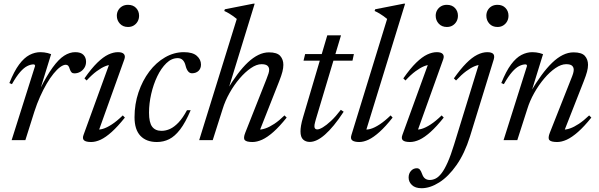

<svg xmlns="http://www.w3.org/2000/svg" viewBox="-20 -740 3166 1014"><path d="M165.5 -392.5Q165 -395 163.2 -397.5Q161.5 -400 157.5 -400Q142 -400 124.2 -391.2Q106.5 -382.5 86.5 -359.8Q66.5 -337 43 -295.5L29.5 -301.5Q54.5 -364 81 -399.5Q107.5 -435 135.8 -449.8Q164 -464.5 193.5 -464.5Q204 -464.5 213.2 -463.2Q222.5 -462 231.8 -459.8Q241 -457.5 250 -454L192 -266H189.5Q226.5 -340 258 -383.5Q289.5 -427 318.8 -445.8Q348 -464.5 377.5 -464.5Q407 -464.5 420.8 -450.2Q434.5 -436 434.5 -414Q434.5 -396 425.8 -382Q417 -368 403 -360.2Q389 -352.5 372.5 -352.5Q363.5 -352.5 358 -357.8Q352.5 -363 348.5 -375Q345 -387.5 340.2 -392.8Q335.5 -398 327.5 -398Q314.5 -398 297.8 -385.8Q281 -373.5 262.8 -351Q244.5 -328.5 226.5 -297.8Q208.5 -267 191.8 -229.8Q175 -192.5 161.5 -150.5L114 0H41.5Z M421 -27 560 -409.5 573 -397.5Q558 -399 537 -390.8Q516 -382.5 490.8 -364Q465.5 -345.5 437.5 -315L426 -326Q463 -379 494.2 -409.2Q525.5 -439.5 552.2 -452Q579 -464.5 603 -464.5Q625.5 -464.5 634.2 -454.8Q643 -445 637 -427.5L497.5 -38.5L488 -57Q502.5 -53.5 523.2 -59.5Q544 -65.5 570.5 -82.8Q597 -100 628.5 -130.5L639.5 -119Q601.5 -71.5 569.8 -43Q538 -14.5 511.5 -2.2Q485 10 461.5 10Q433.5 10 423.8 1Q414 -8 421 -27ZM597 -657Q597 -673 604.5 -686Q612 -699 625.2 -706.8Q638.5 -714.5 656 -714.5Q683 -714.5 698.8 -697.8Q714.5 -681 714.5 -657Q714.5 -640.5 707.2 -627.2Q700 -614 687 -605.8Q674 -597.5 656 -597.5Q629.5 -597.5 613.2 -615Q597 -632.5 597 -657Z M918.5 -433Q886 -433 858.5 -406.2Q831 -379.5 810.5 -336.8Q790 -294 778.5 -243.5Q767 -193 767 -145Q767 -93 783.5 -71Q800 -49 833 -49Q856 -49 878.2 -59.2Q900.5 -69.5 923 -93.2Q945.5 -117 967.5 -158H987Q959.5 -93 931.5 -56.5Q903.5 -20 873.5 -5Q843.5 10 808.5 10Q752.5 10 721.5 -22.8Q690.5 -55.5 690.5 -121Q690.5 -190.5 711.5 -252.5Q732.5 -314.5 768.5 -362.2Q804.5 -410 851.8 -437.2Q899 -464.5 951 -464.5Q997.5 -464.5 1019.5 -445Q1041.5 -425.5 1041.5 -399Q1041.5 -378.5 1028.8 -366Q1016 -353.5 995 -353Q982 -352.5 973.2 -363.5Q964.5 -374.5 960 -393.5Q955.5 -412.5 945.2 -422.8Q935 -433 918.5 -433Z M1156 -165 1103.5 0H1032L1230.5 -640Q1221.5 -647.5 1211.8 -654.5Q1202 -661.5 1190.5 -668.5Q1179 -675.5 1164.5 -682L1167.5 -691L1317 -720.5H1325L1184 -262L1177.5 -262.5Q1206.5 -310.5 1234.2 -347.8Q1262 -385 1289.5 -410.8Q1317 -436.5 1344.8 -450Q1372.5 -463.5 1400.5 -463.5Q1443 -463.5 1459.8 -444.8Q1476.5 -426 1476.5 -397.5Q1476.5 -381 1471.5 -361.2Q1466.5 -341.5 1454.5 -311L1347 -38.5L1344 -55.5Q1360 -54.5 1381.5 -61.8Q1403 -69 1428.8 -86Q1454.5 -103 1482.5 -130.5L1494 -119Q1456 -71.5 1423.8 -43Q1391.5 -14.5 1364.2 -2.2Q1337 10 1313.5 10Q1281 10 1272.5 -0.5Q1264 -11 1275.5 -39.5L1387 -321.5Q1394 -339.5 1397.8 -351.2Q1401.5 -363 1401.5 -371.5Q1401.5 -385 1392.2 -393Q1383 -401 1361 -401Q1335 -401 1304.8 -380.2Q1274.5 -359.5 1245.2 -325.2Q1216 -291 1192.5 -249.2Q1169 -207.5 1156 -165Z M1583 -419.5 1591.5 -454.5H1849L1841.5 -419.5ZM1648 -109.5Q1645.5 -100.5 1643.8 -93.8Q1642 -87 1641.2 -82Q1640.5 -77 1640.5 -73Q1640.5 -64.5 1644.5 -60.5Q1648.5 -56.5 1655.5 -56.5Q1666.5 -56.5 1685 -67.5Q1703.5 -78.5 1728 -101.2Q1752.5 -124 1780 -160L1795 -150Q1768 -108.5 1743.2 -78.5Q1718.5 -48.5 1696.2 -29Q1674 -9.5 1654 0Q1634 9.5 1616 9.5Q1594.5 9.5 1580.8 -3.2Q1567 -16 1567 -46.5Q1567 -59 1569.8 -76.5Q1572.5 -94 1581 -122.5L1708.5 -553.5H1781Z M2024.5 -640Q2015.5 -647.5 2005.8 -654.5Q1996 -661.5 1984.5 -668.5Q1973 -675.5 1958.5 -682L1961.5 -691L2111.5 -720.5H2119.5L1910.5 -41.5L1903.5 -57Q1917 -53.5 1937.8 -59.5Q1958.5 -65.5 1985.2 -83Q2012 -100.5 2043 -130.5L2053.5 -119Q2016 -71.5 1984.2 -43Q1952.5 -14.5 1926.2 -2.2Q1900 10 1877.5 10Q1851.5 10 1840.5 1.5Q1829.5 -7 1836 -27Z M2105 -27 2244 -409.5 2257 -397.5Q2242 -399 2221 -390.8Q2200 -382.5 2174.8 -364Q2149.5 -345.5 2121.5 -315L2110 -326Q2147 -379 2178.2 -409.2Q2209.5 -439.5 2236.2 -452Q2263 -464.5 2287 -464.5Q2309.5 -464.5 2318.2 -454.8Q2327 -445 2321 -427.5L2181.5 -38.5L2172 -57Q2186.5 -53.5 2207.2 -59.5Q2228 -65.5 2254.5 -82.8Q2281 -100 2312.5 -130.5L2323.5 -119Q2285.5 -71.5 2253.8 -43Q2222 -14.5 2195.5 -2.2Q2169 10 2145.5 10Q2117.5 10 2107.8 1Q2098 -8 2105 -27ZM2281 -657Q2281 -673 2288.5 -686Q2296 -699 2309.2 -706.8Q2322.5 -714.5 2340 -714.5Q2367 -714.5 2382.8 -697.8Q2398.5 -681 2398.5 -657Q2398.5 -640.5 2391.2 -627.2Q2384 -614 2371 -605.8Q2358 -597.5 2340 -597.5Q2313.5 -597.5 2297.2 -615Q2281 -632.5 2281 -657Z M2548.5 -657Q2548.5 -673 2555.8 -686Q2563 -699 2576.2 -706.8Q2589.5 -714.5 2607.5 -714.5Q2634 -714.5 2649.8 -697.8Q2665.5 -681 2665.5 -657Q2665.5 -640.5 2658.2 -627.2Q2651 -614 2638 -605.8Q2625 -597.5 2607.5 -597.5Q2580.5 -597.5 2564.5 -615Q2548.5 -632.5 2548.5 -657ZM2462 -19Q2434 70.5 2391.2 131.5Q2348.5 192.5 2300 223.2Q2251.5 254 2206.5 254Q2173 254 2155.5 237.2Q2138 220.5 2138 197.5Q2138 176.5 2150.5 162.5Q2163 148.5 2181.5 148.5Q2191 148.5 2197.2 155.5Q2203.5 162.5 2209.5 179.5Q2215.5 196.5 2225.8 203.5Q2236 210.5 2250 210.5Q2266 210.5 2281.5 202.5Q2297 194.5 2312.5 174.2Q2328 154 2344.2 117.5Q2360.5 81 2378 24L2511.5 -409.5L2524 -397.5Q2509 -399 2488 -390.8Q2467 -382.5 2442 -364Q2417 -345.5 2388.5 -315L2377 -326Q2412 -375.5 2442.2 -406Q2472.5 -436.5 2500.2 -450.5Q2528 -464.5 2554 -464.5Q2569.5 -464.5 2578 -460.2Q2586.5 -456 2589 -447.8Q2591.5 -439.5 2588 -427.5Z M2641 -295.5 2627.5 -301.5Q2652.5 -364 2679 -399.5Q2705.5 -435 2733.8 -449.8Q2762 -464.5 2791.5 -464.5Q2802 -464.5 2811.2 -463.2Q2820.5 -462 2829.8 -459.8Q2839 -457.5 2848 -454L2786 -253.5H2781.5Q2811 -303.5 2839.5 -342.5Q2868 -381.5 2896 -408.5Q2924 -435.5 2952.2 -449.5Q2980.5 -463.5 3009 -463.5Q3052 -463.5 3068.8 -444.8Q3085.5 -426 3085.5 -397.5Q3085.5 -381 3080.2 -361.2Q3075 -341.5 3063 -311L2956 -38.5L2953 -55.5Q2969 -54.5 2990.2 -61.8Q3011.5 -69 3037.2 -86Q3063 -103 3091.5 -130.5L3103 -119Q3065 -71.5 3032.5 -43Q3000 -14.5 2973 -2.2Q2946 10 2922.5 10Q2890 10 2881.2 -0.5Q2872.5 -11 2884 -39.5L2995.5 -321.5Q3003 -339.5 3006.5 -351.2Q3010 -363 3010 -371.5Q3010 -385 3001 -393Q2992 -401 2970 -401Q2943.5 -401 2913.2 -380.2Q2883 -359.5 2854 -325.2Q2825 -291 2801.5 -249.2Q2778 -207.5 2765 -165L2712 0H2639.5L2763.5 -392.5Q2763 -395 2761.2 -397.5Q2759.5 -400 2755.5 -400Q2740 -400 2722.2 -391.2Q2704.5 -382.5 2684.5 -359.8Q2664.5 -337 2641 -295.5Z"/></svg>

Font: Newsreader 36pt
Style: Italic
Weight: 400
Italic angle: -17°
Designer: Hugues Gentile
Foundry: Production Type
Version: Version 1.003